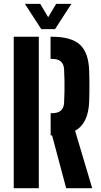

<svg xmlns="http://www.w3.org/2000/svg" viewBox="-20 -994 536 1014"><path d="M329.5 0 255 -279H247.5V-396H253Q286 -396 301.5 -410Q317 -424 318.5 -451Q320 -480.5 320.5 -510Q321 -539.5 320.5 -569Q320 -598.5 318.5 -628Q317 -655.5 301.5 -669.2Q286 -683 253.5 -683H247V-800H253.5Q356 -800 401.8 -758.5Q447.5 -717 451 -621.5Q452 -588.5 452.2 -563Q452.5 -537.5 452.2 -513Q452 -488.5 451 -457.5Q446.5 -341.5 376.5 -303.5L467 0ZM52.5 0V-800H185V0ZM198 -840 111.5 -973.5H192.5L234.5 -903L276.5 -973.5H357L270.5 -840Z"/></svg>

Font: Big Shoulders Stencil Text Thin ExtraBold
Style: Regular
Weight: 800
Version: Version 2.001